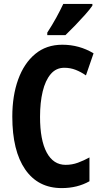

<svg xmlns="http://www.w3.org/2000/svg" viewBox="-20 -953 523 983"><path d="M309 -606Q267 -606 239.5 -573.5Q212 -541 198.5 -484.5Q185 -428 185 -355Q185 -236 219 -172.5Q253 -109 316 -109Q349 -109 379 -120Q409 -131 438 -147V-25Q376 10 296 10Q175 10 109 -85.5Q43 -181 43 -356Q43 -463 73 -546Q103 -629 160 -676.5Q217 -724 299 -724Q386 -724 459 -680L420 -567Q394 -585 367 -595.5Q340 -606 309 -606ZM453 -924Q440 -905 416 -878Q392 -851 365 -823Q338 -795 315 -773H222V-786Q248 -826 268 -862.5Q288 -899 304 -933H453Z"/></svg>

Font: Noto Sans ExtraCondensed
Style: Bold
Weight: 700
Width: 2
Designer: Monotype Design Team
Foundry: Monotype Imaging Inc.
Version: Version 2.013; ttfautohint (v1.8.4.7-5d5b)